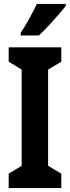

<svg xmlns="http://www.w3.org/2000/svg" viewBox="-20 -1020 355 974"><path d="M291 -66H24V-139L90 -179V-667L24 -707V-780H291V-707L224 -667V-179L291 -139ZM314 -990Q300 -972 276.5 -945Q253 -918 226.5 -889.5Q200 -861 177 -840H85V-853Q111 -893 131 -930Q151 -967 167 -1000H314Z"/></svg>

Font: Noto Sans Malayalam UI ExtraCondensed
Style: Bold
Weight: 700
Width: 2
Designer: Jelle Bosma - Monotype Design Team
Foundry: Monotype Imaging Inc.
Version: Version 2.104; ttfautohint (v1.8.4.7-5d5b)